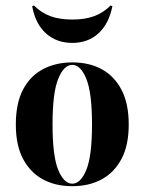

<svg xmlns="http://www.w3.org/2000/svg" viewBox="-20 -651 514 683"><path d="M237.1 11.3Q177.4 11.3 132.7 -12.9Q87.9 -37.1 62.1 -85.5Q36.3 -133.9 36.3 -208.1Q36.3 -283.1 61.7 -331.9Q87.1 -380.6 132.7 -404.8Q178.2 -429 237.1 -429Q297.6 -429 341.9 -404.8Q386.3 -380.6 412.1 -331.9Q437.9 -283.1 437.9 -208.1Q437.9 -133.9 412.1 -85.5Q386.3 -37.1 341.5 -12.9Q296.8 11.3 237.1 11.3ZM237.1 2.4Q266.9 2.4 287.1 -46.8Q307.3 -96 307.3 -208.1Q307.3 -321 287.1 -370.6Q266.9 -420.2 237.1 -420.2Q207.3 -420.2 187.1 -370.6Q166.9 -321 166.9 -208.1Q166.9 -96 187.1 -46.8Q207.3 2.4 237.1 2.4ZM237.1 -498.4Q180.6 -498.4 143.1 -532.7Q105.6 -566.9 94.4 -629L100.8 -631.5Q126.6 -605.6 159.3 -593.5Q191.9 -581.5 237.1 -581.5Q282.3 -581.5 314.9 -593.5Q347.6 -605.6 373.4 -631.5L379.8 -629Q367.7 -566.9 330.6 -532.7Q293.5 -498.4 237.1 -498.4Z"/></svg>

Font: Playfair 144pt SemiCondensed ExtraBold
Style: Regular
Weight: 800
Width: 4
Designer: Claus Eggers Sørensen
Foundry: Claus Eggers Sørensen
Version: Version 2.203